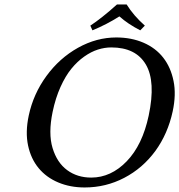

<svg xmlns="http://www.w3.org/2000/svg" viewBox="-20 -825 798 855"><path d="M543.9 -805.2Q574.7 -755.4 625 -710.9L604.5 -689.9Q549.3 -718.3 511.7 -752Q454.6 -715.8 391.6 -689.9L382.3 -710.9Q431.2 -742.7 501 -805.2ZM475.6 -613.8Q445.8 -613.8 415.8 -604.2Q385.7 -594.7 355 -573Q324.2 -551.3 297.9 -519Q271.5 -486.8 249.3 -437.5Q227.1 -388.2 214.4 -327.1Q194.3 -231 214.1 -165.8Q233.9 -100.6 279.1 -67.4Q324.2 -34.2 386.2 -34.2Q474.1 -34.2 544.2 -106.7Q614.3 -179.2 642.1 -310.1Q674.3 -461.9 629.4 -537.8Q584.5 -613.8 475.6 -613.8ZM749 -329.1Q727.5 -229.5 671.9 -152.8Q615.2 -75.7 533.2 -33Q451.2 9.8 356.9 9.8Q292.5 9.8 239.5 -12.5Q186.5 -34.7 152.1 -76.2Q117.7 -117.7 105 -177Q92.3 -236.3 107.9 -310.1Q128.4 -406.7 186.8 -486.6Q245.1 -566.4 327.4 -612.3Q409.7 -658.2 498 -658.2Q564.9 -658.2 619.1 -634.8Q673.3 -611.3 707 -568.1Q740.7 -524.9 752.9 -463.9Q765.1 -403.8 749 -329.1Z"/></svg>

Font: Linux Biolinum G
Style: Italic
Weight: 400
Italic angle: -12°
Designer: Philipp H. Poll
Foundry: Philipp H. Poll
Version: Version 0.5.1